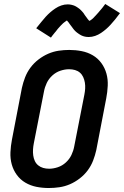

<svg xmlns="http://www.w3.org/2000/svg" viewBox="-20 -933 623 965"><path d="M225 12Q193 12 163 6Q133 0 107.5 -15Q82 -30 64.5 -54Q47 -78 39 -107Q31 -136 32.5 -168Q34 -200 40 -231L90 -491Q96 -518 106 -544Q116 -570 133 -593Q150 -616 173.5 -634Q197 -652 222.5 -663Q248 -674 274.5 -678Q301 -682 328 -682Q360 -682 390.5 -676Q421 -670 446.5 -655Q472 -640 489.5 -616Q507 -592 515 -563Q523 -534 521.5 -502Q520 -470 514 -439L464 -179Q458 -152 448 -126Q438 -100 421 -77Q404 -54 380.5 -36Q357 -18 331.5 -7Q306 4 279 8Q252 12 225 12ZM227 -85Q248 -85 270.5 -92.5Q293 -100 311 -116.5Q329 -133 339 -154Q349 -175 353 -197L404 -457Q407 -472 408 -487.5Q409 -503 406.5 -518Q404 -533 398 -546Q392 -559 381.5 -568Q371 -577 357 -581Q343 -585 327 -585Q306 -585 283.5 -577.5Q261 -570 243 -553.5Q225 -537 215 -516Q205 -495 201 -473L150 -213Q147 -198 146 -182.5Q145 -167 147 -152Q149 -137 155 -124Q161 -111 172 -102Q183 -93 197 -89Q211 -85 227 -85ZM236 -744 162 -791Q176 -808 187.5 -822.5Q199 -837 210 -849Q221 -861 232.5 -871Q244 -881 258 -890.5Q272 -900 288 -905.5Q304 -911 320 -911Q325 -911 329.5 -910.5Q334 -910 338.5 -909Q343 -908 348 -906.5Q353 -905 357 -903Q361 -901 365 -898.5Q369 -896 372.5 -893.5Q376 -891 380 -888Q384 -885 387 -881.5Q390 -878 393.5 -874.5Q397 -871 399.5 -867.5Q402 -864 404 -860.5Q406 -857 408.5 -854Q411 -851 414.5 -846Q418 -841 421 -837Q424 -833 427 -830Q430 -827 430 -825H425Q425 -826 429 -828Q433 -830 436.5 -832Q440 -834 443.5 -837.5Q447 -841 449 -842.5Q451 -844 452.5 -846Q454 -848 456 -850Q458 -852 460.5 -854.5Q463 -857 465 -859.5Q467 -862 469.5 -864.5Q472 -867 474.5 -870Q477 -873 479.5 -876Q482 -879 485 -882.5Q488 -886 491 -889.5Q494 -893 497 -897Q500 -901 503 -905Q506 -909 509 -913L583 -867Q570 -849 558 -834.5Q546 -820 535.5 -808.5Q525 -797 513.5 -787Q502 -777 488 -767.5Q474 -758 458 -752.5Q442 -747 426 -747Q421 -747 416 -747.5Q411 -748 406.5 -749Q402 -750 397.5 -751.5Q393 -753 389 -755Q385 -757 381 -759.5Q377 -762 373.5 -764.5Q370 -767 366 -770Q362 -773 358.5 -776.5Q355 -780 352 -783.5Q349 -787 346.5 -790.5Q344 -794 341.5 -797.5Q339 -801 336.5 -804Q334 -807 330.5 -812Q327 -817 324.5 -820.5Q322 -824 318.5 -827.5Q315 -831 315 -832Q316 -833 316 -833H317Q318 -833 319.5 -833Q321 -833 320 -832L316 -830Q313 -828 309.5 -825.5Q306 -823 302 -820Q298 -817 296.5 -815.5Q295 -814 293 -812Q291 -810 289 -808Q287 -806 284.5 -803.5Q282 -801 280 -798.5Q278 -796 275.5 -793.5Q273 -791 270.5 -788Q268 -785 265.5 -781.5Q263 -778 260.5 -775Q258 -772 254.5 -768Q251 -764 248.5 -760.5Q246 -757 242.5 -753Q239 -749 236 -744Z"/></svg>

Font: Lode
Style: Bold Italic
Weight: 700
Italic angle: -11°
Monospace: yes
Designer: Belleve Invis
Foundry: Belleve Invis
Version: Version 29.2.0; ttfautohint (v1.8.3)